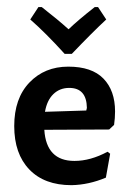

<svg xmlns="http://www.w3.org/2000/svg" viewBox="-20 -521 369 548"><path d="M185 -367.3H164.5Q110.3 -427.1 66.4 -465.4L89.7 -500.9H99.1Q145.8 -464.5 175.7 -437.4Q202.8 -463.6 250.5 -500.9H259.8L283.2 -465.4Q243.9 -429 185 -367.3ZM106.5 -150.5Q112.1 -61.7 192.5 -61.7Q238.3 -61.7 286.9 -87.9L294.4 -82.2L282.2 -14Q233.6 6.5 184.1 7.5Q106.5 7.5 63.6 -37.4Q20.6 -82.2 20.6 -161.2Q20.6 -240.2 64 -285.5Q107.5 -330.8 174.8 -330.8Q242.1 -330.8 275.2 -296.7Q308.4 -262.6 308.4 -202.8Q308.4 -184.1 305.6 -164.5L291.6 -151.4ZM177.6 -270.1Q150.5 -270.1 132.2 -252.3Q114 -234.6 108.4 -201.9L226.2 -205.6L228 -213.1Q227.1 -270.1 177.6 -270.1Z"/></svg>

Font: Gurajada
Style: Regular
Weight: 400
Designer: Purushoth Kumar Guthula
Foundry: SiliconAndhra, USA.
Version: Version 1.0.3; ttfautohint (v1.2.42-39fb)